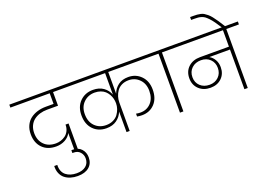

<svg xmlns="http://www.w3.org/2000/svg" viewBox="-189 -1425 3045 2157"><g transform="rotate(-20 1334.0 -346.5)"><path d="M-32.2 -705.1V-740.2H640.1V-705.1H478V-542H348.1Q301.3 -542 260.7 -529.8Q220.2 -517.6 188.7 -493.7Q157.2 -469.7 139.2 -431.4Q121.1 -393.1 121.1 -344.2Q121.1 -256.8 172.9 -204.3Q224.6 -151.9 313 -151.9Q342.8 -151.9 371.8 -161.1Q400.9 -170.4 426.8 -189Q452.6 -207.5 468.8 -240Q484.9 -272.5 484.9 -314H521V5.9H481V-214.8Q460.4 -171.4 412.4 -144.8Q364.3 -118.2 304.2 -118.2Q201.7 -118.2 140.9 -179.7Q80.1 -241.2 80.1 -345.2Q80.1 -403.3 101.3 -448.5Q122.6 -493.7 159.2 -521.5Q195.8 -549.3 243.2 -563.7Q290.5 -578.1 345.2 -578.1H438V-705.1Z M418.9 276.9Q373 276.9 334.2 265.1Q295.4 253.4 265.9 230Q236.3 206.5 220.2 168.2Q204.1 129.9 206.1 80.1H242.7Q240.7 121.1 253.4 152.8Q266.1 184.6 290.8 204.1Q315.4 223.6 347.4 233.4Q379.4 243.2 418 243.2Q486.8 243.2 527.3 210.7Q567.9 178.2 567.9 119.1Q567.9 76.7 540 44.9Q512.2 13.2 465.8 13.2H447.8V-21H465.8Q529.8 -21 566.9 20Q604 61 604 120.1Q604 193.8 554.7 235.4Q505.4 276.9 418.9 276.9Z M1100.1 0V-245.1Q1078.1 -188.5 1028.6 -152.8Q979 -117.2 904.8 -117.2Q809.6 -117.2 748.8 -179.7Q688 -242.2 688 -349.1Q688 -452.1 749.8 -513.7Q811.5 -575.2 905.8 -575.2Q980.5 -575.2 1029.8 -539.8Q1079.1 -504.4 1100.1 -448.2V-705.1H575.7V-740.2H1651.9V-705.1H1137.7V-445.8Q1158.7 -502.9 1206.8 -539.1Q1254.9 -575.2 1328.1 -575.2Q1418.9 -575.2 1479.5 -512.9Q1540 -450.7 1540 -349.1Q1540 -242.2 1481 -180.2Q1421.9 -118.2 1330.1 -118.2Q1301.3 -118.2 1271 -124V-158.2Q1298.8 -152.8 1322.8 -152.8Q1399.4 -152.8 1449.2 -205.3Q1499 -257.8 1499 -349.1Q1499 -435.1 1447 -487.5Q1395 -540 1319.8 -540Q1272.9 -540 1236.6 -522Q1200.2 -503.9 1179.4 -474.1Q1158.7 -444.3 1148.2 -410.4Q1137.7 -376.5 1137.7 -340.8V0ZM914.1 -151.9Q961.4 -151.9 998.5 -169.9Q1035.6 -188 1056.9 -217Q1078.1 -246.1 1089.1 -278.8Q1100.1 -311.5 1100.1 -345.2Q1100.1 -373.5 1093.5 -400.4Q1086.9 -427.2 1072.3 -452.9Q1057.6 -478.5 1036.6 -497.8Q1015.6 -517.1 983.9 -528.6Q952.1 -540 914.1 -540Q835 -540 781.5 -488Q728 -436 728 -349.1Q728 -257.3 780.5 -204.6Q833 -151.9 914.1 -151.9Z M1738.8 0V-705.1H1587.4V-740.2H1930.7V-705.1H1779.8V0Z M2160.6 -180.2Q2226.1 -180.2 2268.3 -221.4Q2310.5 -262.7 2310.5 -327.1Q2310.5 -391.6 2268.3 -432.4Q2226.1 -473.1 2160.6 -473.1Q2092.8 -473.1 2049.6 -432.4Q2006.3 -391.6 2006.3 -325.2Q2006.3 -261.2 2049.3 -220.7Q2092.3 -180.2 2160.6 -180.2ZM1866.2 -705.1V-740.2H2700.2V-705.1H2549.3V0H2509.3V-474.1H2262.2Q2298.3 -453.6 2321.3 -414.3Q2344.2 -375 2344.2 -324.2Q2344.2 -244.6 2292.7 -194.8Q2241.2 -145 2159.7 -145Q2075.2 -145 2022.2 -195.3Q1969.2 -245.6 1969.2 -325.2Q1969.2 -408.7 2023.2 -458.7Q2077.1 -508.8 2163.6 -508.8H2509.3V-705.1Z M2509.8 -736.8Q2479.5 -784.2 2456.5 -816.4Q2433.6 -848.6 2411.9 -871.3Q2390.1 -894 2373.8 -906.5Q2357.4 -918.9 2335.7 -925.8Q2314 -932.6 2296.1 -934.3Q2278.3 -936 2249 -936H2212.9V-970.2H2248Q2277.3 -970.2 2295.7 -968.8Q2314 -967.3 2336.2 -962.6Q2358.4 -958 2374.8 -948Q2391.1 -938 2411.4 -921.6Q2431.6 -905.3 2451.9 -879.6Q2472.2 -854 2496.1 -819.3Q2520 -784.7 2548.8 -736.8Z"/></g></svg>

Font: SVN-Poppins ExtraLight
Style: Regular
Weight: 200
Designer: Ninad Kale (Devanagari), Jonny Pinhorn (Latin)
Foundry: Indian Type Foundry
Version: Version 3.002 2017